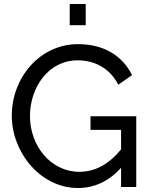

<svg xmlns="http://www.w3.org/2000/svg" viewBox="-20 -936 754 961"><path d="M409 -916H329V-810H409ZM433 -354V-286H586V-188C523 -112 454 -76 377 -76C237 -76 130 -203 130 -355C130 -499 223 -634 368 -634C455 -634 530 -594 572 -512L641 -560C595 -652 507 -715 370 -715C180 -715 39 -548 39 -357C39 -174 182 5 370 5C452 5 524 -28 586 -96V0H662V-354Z"/></svg>

Font: FIGSv2-sans-serif Medium
Style: Regular
Weight: 500
Designer: Matt McInerney, Pablo Impallari, Rodrigo Fuenzalida,Mirko Velimirovic
Foundry: Matt McInerney, Pablo Impallari, Rodrigo Fuenzalida
Version: Version 4.021;hotconv 1.0.109;makeotfexe 2.5.65596